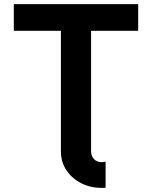

<svg xmlns="http://www.w3.org/2000/svg" viewBox="-20 -743 747 944"><path d="M499.2 51.1V180Q494.6 180.5 489.7 180.7Q484.8 180.9 480.1 180.9Q425.9 180.9 380.3 158.1Q334.7 135.4 307 94.7Q279.4 54 279.4 0H427.8Q427.8 23.9 442 39.1Q456.2 54.3 480.1 54.3Q491.1 54.3 499.2 51.1ZM279.4 -591.4V0H427.8V-591.4H659.4V-722.7H47.9V-591.4Z"/></svg>

Font: Giphurs SC
Style: Regular
Weight: 400
Version: Version 0.920